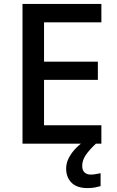

<svg xmlns="http://www.w3.org/2000/svg" viewBox="-20 -734 597 981"><path d="M498 0H95V-714H498V-620H205V-419H480V-326H205V-94H498ZM400 114Q400 136 412 147Q424 158 443 158Q460 158 472.5 155Q485 152 494 151V217Q479 221 464 224Q449 227 427 227Q373 227 345.5 199.5Q318 172 318 127Q318 98 332.5 71Q347 44 369.5 21.5Q392 -1 416 -16L470 0Q436 32 418 58.5Q400 85 400 114Z"/></svg>

Font: Noto Sans Kawi Medium
Style: Regular
Weight: 500
Designer: Fadhl Haqq
Version: Version 1.000